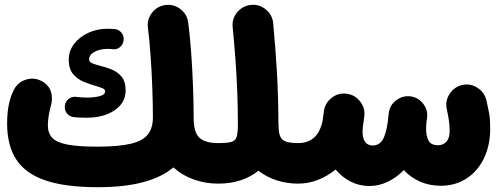

<svg xmlns="http://www.w3.org/2000/svg" viewBox="-20 -695 2055 791"><path d="M9.3 -186Q9.3 -271.5 37.1 -324.7Q52.2 -355.5 85.7 -366.5Q119.1 -377.4 149.9 -361.8Q180.2 -346.7 189.7 -317.4Q199.2 -288.1 187 -249Q183.1 -235.8 180.2 -215.3Q177.2 -194.8 177.2 -179.2Q177.2 -147 194.8 -127.7Q212.4 -108.4 256.8 -99.6Q301.3 -90.8 381.8 -90.8Q469.7 -90.8 519.5 -103Q569.3 -115.2 589.6 -141.6Q609.9 -168 609.9 -210.4Q609.9 -266.6 607.4 -333.7Q605 -400.9 600.3 -466.1Q595.7 -531.2 589.4 -580.6Q585 -614.7 606.2 -642.3Q627.4 -669.9 661.6 -674.3Q695.8 -678.7 723.4 -657.5Q751 -636.2 755.4 -602.1Q762.7 -546.4 767.6 -478Q772.5 -409.7 775.1 -340.1Q777.8 -270.5 777.8 -210.4Q777.8 -147.9 802.5 -126.7Q827.1 -105.5 878.4 -105.5H878.9Q913.6 -105.5 937.7 -81.1Q961.9 -56.6 961.9 -22Q961.9 12.2 937.7 36.9Q913.6 61.5 878.9 61.5H878.4Q826.7 61.5 778.8 44.7Q731 27.8 694.3 -5.4Q647 34.7 570.1 55.4Q493.2 76.2 383.3 76.2Q249 76.2 166.7 48.1Q84.5 20 46.9 -38.1Q9.3 -96.2 9.3 -186ZM489.3 -529.3Q487.3 -512.2 474.6 -501.2Q461.9 -490.2 444.8 -492.2Q434.6 -493.7 424.8 -493.7Q392.6 -493.7 369.9 -481.7Q347.2 -469.7 347.2 -450.2Q347.2 -439.5 360.4 -434.1Q373.5 -428.7 393.1 -423.8Q415.5 -418.5 439.7 -408.9Q463.9 -399.4 480.7 -379.4Q497.6 -359.4 497.6 -321.8Q497.6 -272 452.6 -241Q407.7 -210 336.4 -210Q320.3 -210 307.1 -210.7Q293.9 -211.4 283.7 -212.4Q266.6 -214.4 255.9 -227.8Q245.1 -241.2 247.1 -258.8Q249.5 -276.9 262.9 -287.6Q276.4 -298.3 293.9 -295.9Q303.7 -294.9 315.2 -293.9Q326.7 -293 338.9 -293Q366.7 -293 389.9 -298.6Q413.1 -304.2 413.1 -319.3Q413.1 -327.1 401.6 -331.8Q390.1 -336.4 373 -341.3Q351.1 -347.7 325.4 -357.9Q299.8 -368.2 281.5 -389.4Q263.2 -410.6 263.2 -449.2Q263.2 -484.9 284.9 -513.7Q306.6 -542.5 343.3 -559.6Q379.9 -576.7 424.8 -576.7Q435.5 -576.7 452.1 -575.2Q469.2 -573.7 480.2 -560.5Q491.2 -547.4 489.3 -529.3Z M795.4 -22Q795.4 -56.6 820.1 -81.1Q844.7 -105.5 878.9 -105.5Q915.5 -105.5 932.6 -110.1Q949.7 -114.7 954.8 -130.9Q960 -147 960 -180.2Q960 -254.4 957.3 -320.1Q954.6 -385.7 950 -449.7Q945.3 -513.7 938.5 -583.5Q935.1 -618.2 957.5 -644.8Q980 -671.4 1014.2 -674.8Q1048.3 -678.2 1075.2 -656Q1102.1 -633.8 1105.5 -599.1Q1115.2 -495.1 1120.8 -398.4Q1126.5 -301.8 1127 -189Q1127.4 -184.6 1127.4 -180.2Q1127.4 -134.3 1143.6 -119.9Q1159.7 -105.5 1207.5 -105.5H1208Q1242.7 -105.5 1266.8 -81.1Q1291 -56.6 1291 -22Q1291 12.2 1266.8 36.9Q1242.7 61.5 1208 61.5H1207.5Q1162.6 61.5 1120.4 48.1Q1078.1 34.7 1044.9 8.3Q978.5 61.5 878.9 61.5Q844.7 61.5 820.1 36.9Q795.4 12.2 795.4 -22Z M1124.5 -22Q1124.5 -56.6 1149.2 -81.1Q1173.8 -105.5 1208 -105.5Q1291.5 -105.5 1309.6 -200.7Q1311.5 -215.3 1314.5 -237.8Q1319.8 -272 1347.7 -293Q1375.5 -314 1409.7 -308.6Q1443.8 -303.7 1464.8 -275.4Q1485.8 -247.1 1480.5 -213.4Q1476.1 -184.6 1474.9 -172.4Q1473.6 -160.2 1473.6 -154.3Q1473.6 -95.7 1516.1 -95.7Q1540 -95.7 1554.9 -116.7Q1569.8 -137.7 1578.1 -196.3Q1579.1 -211.4 1582 -231Q1586.4 -262.2 1611.8 -281.7Q1612.3 -282.2 1612.8 -282.2Q1612.8 -282.2 1613.3 -282.7Q1636.2 -299.8 1664.1 -298.8Q1664.1 -298.8 1664.1 -298.8Q1664.6 -298.8 1665.5 -298.3Q1668.9 -298.3 1672.4 -297.9Q1704.1 -293 1724.1 -266.8Q1744.1 -240.7 1739.3 -208.5Q1738.3 -197.3 1736.3 -185.5Q1735.4 -174.8 1735.4 -165Q1735.4 -135.3 1745.4 -116Q1755.4 -96.7 1784.7 -96.7Q1806.2 -96.7 1819.3 -111.6Q1832.5 -126.5 1832.5 -155.3Q1832.5 -177.2 1829.3 -199Q1826.2 -220.7 1820.8 -244.6Q1813 -277.8 1831.8 -307.4Q1850.6 -336.9 1883.8 -344.7Q1917 -352.5 1946.5 -333.7Q1976.1 -314.9 1983.9 -281.7Q1990.7 -252.4 1994.1 -233.9Q1997.6 -215.3 1998.5 -200.4Q1999.5 -185.5 1999.5 -166Q1999.5 -95.2 1973.4 -42Q1947.3 11.2 1901.4 40.8Q1855.5 70.3 1795.9 70.3Q1750 70.3 1711.2 53.5Q1672.4 36.6 1643.6 5.9Q1612.8 37.1 1576.7 54.2Q1540.5 71.3 1502.4 71.3Q1460 71.3 1424.3 53Q1388.7 34.7 1362.8 3.4Q1329.6 30.3 1290.3 45.9Q1251 61.5 1208 61.5Q1173.8 61.5 1149.2 36.9Q1124.5 12.2 1124.5 -22Z"/></svg>

Font: Mikhak Black
Style: Regular
Weight: 900
Designer: Amin Abedi
Version: Version 3.3